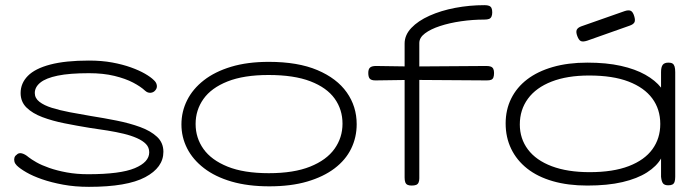

<svg xmlns="http://www.w3.org/2000/svg" viewBox="-20 -709 2700 745"><path d="M325 16Q271 16 225 7.5Q179 -1 143 -13.5Q107 -26 82 -40.5Q57 -55 45 -67Q38 -74 36 -82Q34 -90 36 -97Q38 -104 44 -108Q52 -117 64.5 -114Q77 -111 91 -99Q101 -91 121 -79.5Q141 -68 171 -57.5Q201 -47 239 -40Q277 -33 322 -33Q447 -33 503 -56.5Q559 -80 559 -118Q559 -137 546.5 -150Q534 -163 511.5 -173Q489 -183 460 -190Q431 -197 397 -202.5Q363 -208 327 -213Q278 -221 230.5 -230.5Q183 -240 144.5 -254.5Q106 -269 83 -291.5Q60 -314 60 -348Q60 -386 88 -414.5Q116 -443 175 -458.5Q234 -474 325 -474Q375 -474 415.5 -466.5Q456 -459 488 -447.5Q520 -436 542.5 -423Q565 -410 577 -398Q587 -389 588.5 -378Q590 -367 583 -359Q576 -350 564.5 -349Q553 -348 543 -357Q526 -373 496.5 -388.5Q467 -404 424 -414.5Q381 -425 325 -425Q250 -425 204 -415.5Q158 -406 136.5 -388.5Q115 -371 115 -348Q115 -328 133 -314Q151 -300 181.5 -290.5Q212 -281 251 -273.5Q290 -266 332 -259Q383 -251 433 -241Q483 -231 524 -216Q565 -201 589.5 -178Q614 -155 614 -120Q614 -59 543.5 -21.5Q473 16 325 16Z M1025 14Q942 14 878.5 -4.5Q815 -23 771.5 -56.5Q728 -90 706 -133.5Q684 -177 684 -226Q684 -276 706 -320Q728 -364 771 -397.5Q814 -431 877 -450Q940 -469 1023 -469Q1136 -469 1211.5 -437Q1287 -405 1325.5 -350.5Q1364 -296 1364 -227Q1364 -176 1342.5 -132Q1321 -88 1278 -55.5Q1235 -23 1172 -4.5Q1109 14 1025 14ZM1023 -37Q1120 -37 1183.5 -62.5Q1247 -88 1278 -131.5Q1309 -175 1309 -229Q1309 -284 1278.5 -326.5Q1248 -369 1184.5 -393.5Q1121 -418 1022 -418Q926 -418 863 -393Q800 -368 769.5 -325Q739 -282 739 -228Q739 -174 769.5 -131Q800 -88 863 -62.5Q926 -37 1023 -37Z M1577 11Q1567 11 1561 8Q1555 5 1552.5 -2Q1550 -9 1550 -20V-540Q1550 -573 1576 -600.5Q1602 -628 1646.5 -648Q1691 -668 1746.5 -678.5Q1802 -689 1860 -689Q1871 -689 1877.5 -686.5Q1884 -684 1887 -678Q1890 -672 1890 -661Q1890 -651 1887 -644.5Q1884 -638 1877.5 -635.5Q1871 -633 1859 -633Q1814 -633 1769 -626.5Q1724 -620 1687.5 -608Q1651 -596 1629 -579.5Q1607 -563 1607 -542V-17Q1607 -7 1604 -0.5Q1601 6 1594.5 8.5Q1588 11 1577 11ZM1439 -453 1577 -451 1867 -453Q1878 -453 1884.5 -450.5Q1891 -448 1894 -442Q1897 -436 1897 -426Q1897 -415 1894.5 -408.5Q1892 -402 1886 -399.5Q1880 -397 1869 -397L1577 -399L1437 -397Q1421 -397 1415 -403.5Q1409 -410 1409 -426Q1409 -441 1416 -447Q1423 -453 1439 -453Z M2573 10Q2559 10 2553 3Q2547 -4 2545 -23V-94Q2528 -64 2490.5 -40Q2453 -16 2395.5 -2.5Q2338 11 2259 11Q2184 11 2125 -6Q2066 -23 2025.5 -55Q1985 -87 1963.5 -131.5Q1942 -176 1942 -230Q1942 -283 1963.5 -326.5Q1985 -370 2025.5 -401Q2066 -432 2125 -449Q2184 -466 2259 -466Q2333 -466 2389 -453.5Q2445 -441 2484 -419Q2523 -397 2545 -369V-429Q2545 -449 2551.5 -457.5Q2558 -466 2574 -466Q2584 -466 2589.5 -462.5Q2595 -459 2597.5 -451Q2600 -443 2600 -429V-23Q2600 -11 2597.5 -3.5Q2595 4 2589 7Q2583 10 2573 10ZM2268 -41Q2359 -41 2420 -64.5Q2481 -88 2511.5 -130Q2542 -172 2542 -228Q2542 -285 2511 -327Q2480 -369 2419 -392.5Q2358 -416 2266 -416Q2181 -416 2120.5 -392.5Q2060 -369 2028.5 -326Q1997 -283 1997 -226Q1997 -171 2028.5 -129Q2060 -87 2121 -64Q2182 -41 2268 -41ZM2258 -551Q2242 -546 2234 -549.5Q2226 -553 2220 -569Q2214 -585 2218 -593.5Q2222 -602 2236 -607L2404 -666Q2419 -671 2427.5 -667Q2436 -663 2441 -646Q2446 -630 2441.5 -622Q2437 -614 2422 -609Z"/></svg>

Font: Fredoka Expanded Light
Style: Regular
Weight: 300
Width: 7
Designer: Ben Nathan
Foundry: Milena B. Brandão, Ben Nathan
Version: Version 2.001